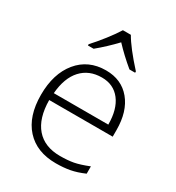

<svg xmlns="http://www.w3.org/2000/svg" viewBox="-185 -879 918 1001"><g transform="rotate(30 274.5 -378.0)"><path d="M303.2 9.8Q187.5 9.8 122.8 -61.5Q58.1 -132.8 58.1 -261.2Q58.1 -388.2 120.6 -464.6Q183.1 -541 289.1 -541Q382.8 -541 437 -475.6Q491.2 -410.2 491.2 -297.9V-258.8H108.9Q109.9 -149.4 159.9 -91.8Q210 -34.2 303.2 -34.2Q348.6 -34.2 383.1 -40.5Q417.5 -46.9 470.2 -67.9V-23.9Q425.3 -4.4 387.2 2.7Q349.1 9.8 303.2 9.8ZM289.1 -498Q212.4 -498 166 -447.5Q119.6 -397 111.8 -301.8H439.9Q439.9 -394 399.9 -446Q359.9 -498 289.1 -498ZM141.6 -613.8Q171.9 -646.5 205.8 -689.9Q239.7 -733.4 259.8 -766.1H307.6Q340.8 -707.5 425.8 -613.8V-606H391.6Q332 -655.3 283.7 -707Q231 -651.4 175.8 -606H141.6Z"/></g></svg>

Font: JBL Sans
Style: Light
Weight: 300
Version: Version 1.10